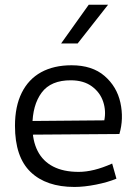

<svg xmlns="http://www.w3.org/2000/svg" viewBox="-20 -759 554 791"><path d="M286.9 11.2Q170.3 11.2 106 -50.5Q41.7 -112.3 41.7 -240.7Q41.7 -320.8 69.5 -376.7Q97.2 -432.6 149.4 -461.4Q201.7 -490.1 274.7 -490.1Q359.9 -490.1 410.7 -446.1Q461.5 -402.1 476 -336.1Q490.4 -270 471.9 -206.9L74 -204L78.4 -260.3L409.7 -263.2Q417.6 -302.1 405 -340.2Q392.3 -378.3 358.6 -403.1Q324.8 -427.9 272.5 -428.2Q189.7 -428.7 151.6 -377.4Q113.5 -326 113.5 -240.2Q113.5 -179.3 135 -137.1Q156.5 -94.8 199 -72.9Q241.6 -50.9 304 -50.9Q334.5 -50.9 368.7 -59.3Q403 -67.7 442.1 -85.2L459.7 -22.9Q424.7 -8.3 375.7 1.5Q326.7 11.2 286.9 11.2ZM345.5 -739.4H425.2L299.8 -579.8H231.7Z"/></svg>

Font: DavidDev Light
Style: Regular
Weight: 300
Designer: David.dev
Foundry: David.dev
Version: Version 1.001;FEAKit 1.0